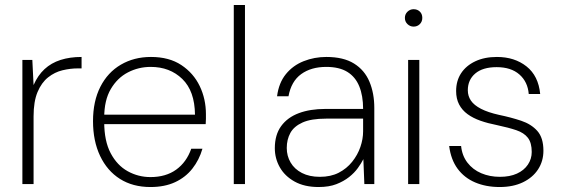

<svg xmlns="http://www.w3.org/2000/svg" viewBox="-20 -740 2257 772"><path d="M70 0V-499H110L115 -398Q132 -437 159 -462Q186 -487 223.5 -499Q261 -511 308 -511V-465H293Q263 -465 231.5 -457.5Q200 -450 173.5 -429Q147 -408 131 -370Q115 -332 115 -272V0Z M585 12Q514 12 462.5 -20.5Q411 -53 382.5 -113Q354 -173 354 -253Q354 -333 383.5 -391Q413 -449 466 -480Q519 -511 587 -511Q660 -511 709 -478.5Q758 -446 783 -394Q808 -342 808 -281Q808 -271 808 -262Q808 -253 807 -241H386V-279H764Q763 -374 713 -422.5Q663 -471 586 -471Q537 -471 494.5 -449Q452 -427 425.5 -382Q399 -337 399 -267V-250Q399 -173 425 -124Q451 -75 493.5 -51.5Q536 -28 585 -28Q647 -28 688.5 -58Q730 -88 749 -142H794Q781 -97 753.5 -62Q726 -27 684 -7.5Q642 12 585 12Z M920 0V-720H965V0Z M1261 12Q1204 12 1164.5 -10Q1125 -32 1105 -67.5Q1085 -103 1085 -144Q1085 -198 1110.5 -233Q1136 -268 1181.5 -285Q1227 -302 1288 -302H1440Q1440 -355 1424.5 -393Q1409 -431 1376.5 -451Q1344 -471 1292 -471Q1231 -471 1191 -442Q1151 -413 1140 -353H1094Q1101 -407 1129.5 -442Q1158 -477 1201 -494Q1244 -511 1292 -511Q1361 -511 1403.5 -484.5Q1446 -458 1465.5 -411.5Q1485 -365 1485 -306V0H1445L1441 -100Q1433 -84 1419 -64.5Q1405 -45 1383.5 -28Q1362 -11 1332.5 0.5Q1303 12 1261 12ZM1266 -29Q1310 -29 1342 -45.5Q1374 -62 1396 -89.5Q1418 -117 1429 -149Q1440 -181 1440 -212V-263H1291Q1231 -263 1196.5 -247.5Q1162 -232 1147.5 -205.5Q1133 -179 1133 -145Q1133 -113 1148.5 -86.5Q1164 -60 1194 -44.5Q1224 -29 1266 -29Z M1621 0V-499H1666V0ZM1643 -633Q1629 -633 1618.5 -643Q1608 -653 1608 -668Q1608 -683 1618.5 -693Q1629 -703 1643 -703Q1658 -703 1668 -693.5Q1678 -684 1678 -668Q1678 -653 1668 -643Q1658 -633 1643 -633Z M1989 12Q1934 12 1890.5 -6.5Q1847 -25 1820 -61.5Q1793 -98 1786 -153H1834Q1838 -114 1859.5 -86Q1881 -58 1915 -43.5Q1949 -29 1990 -29Q2030 -29 2058.5 -42Q2087 -55 2102.5 -78Q2118 -101 2118 -129Q2118 -166 2102.5 -186Q2087 -206 2056 -216.5Q2025 -227 1978 -237Q1942 -244 1912 -254.5Q1882 -265 1860 -281Q1838 -297 1826 -320Q1814 -343 1814 -374Q1814 -415 1834 -445.5Q1854 -476 1891 -493.5Q1928 -511 1978 -511Q2049 -511 2097 -473Q2145 -435 2152 -362H2106Q2102 -411 2068.5 -440.5Q2035 -470 1977 -470Q1921 -470 1891 -444.5Q1861 -419 1861 -377Q1861 -354 1873.5 -335.5Q1886 -317 1914 -302.5Q1942 -288 1987 -278Q2035 -268 2075.5 -254.5Q2116 -241 2140.5 -213.5Q2165 -186 2165 -134Q2165 -92 2143.5 -59Q2122 -26 2082.5 -7Q2043 12 1989 12Z"/></svg>

Font: DM Sans 20pt ExtraLight
Style: Regular
Weight: 250
Version: Version 4.004;gftools[0.9.30]